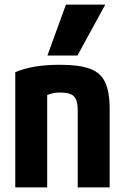

<svg xmlns="http://www.w3.org/2000/svg" viewBox="-20 -810 540 830"><path d="M46 -498Q87 -515 134 -522.5Q181 -530 240 -530Q322 -530 368.5 -513Q415 -496 434.5 -454.5Q454 -413 454 -340V0H316V-332Q316 -362 309 -379Q302 -396 285.5 -403Q269 -410 240 -410Q224 -410 211 -407.5Q198 -405 181 -398Q164 -391 136 -376L184 -462V0H46ZM315 -570H185L265 -790H435Z"/></svg>

Font: M PLUS Code Latin
Style: Bold
Weight: 700
Designer: Coji Morishita
Foundry: UNDERFOREST DESIGN
Version: Version 1.002; ttfautohint (v1.8.3)